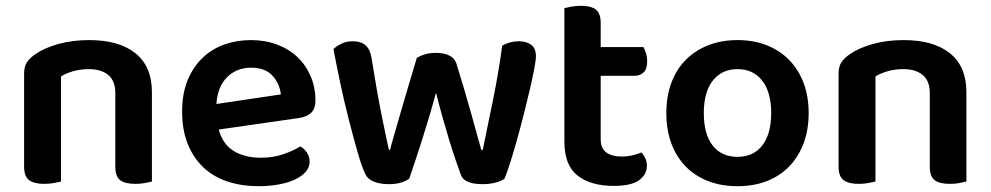

<svg xmlns="http://www.w3.org/2000/svg" viewBox="-20 -626 3411 661"><path d="M377 -305Q377 -348 352.5 -368Q328 -388 286 -388Q257 -388 232.5 -381Q208 -374 190 -363V-1Q181 1 166 4Q151 7 132 7Q97 7 80 -6Q63 -19 63 -52V-373Q63 -397 73 -412Q83 -427 104 -441Q133 -461 181 -474.5Q229 -488 287 -488Q390 -488 446.5 -442.5Q503 -397 503 -309V-1Q495 1 479.5 4Q464 7 446 7Q410 7 393.5 -6Q377 -19 377 -52V-305Z M733 -180Q747 -129 785 -106Q823 -83 879 -83Q921 -83 956.5 -95.5Q992 -108 1014 -122Q1028 -114 1037 -100Q1046 -86 1046 -70Q1046 -50 1032.5 -34.5Q1019 -19 995.5 -8Q972 3 940 9Q908 15 871 15Q812 15 763.5 -1Q715 -17 680.5 -49.5Q646 -82 626.5 -130Q607 -178 607 -242Q607 -304 626 -350Q645 -396 677.5 -427Q710 -458 753 -473Q796 -488 844 -488Q893 -488 934 -472.5Q975 -457 1004 -429.5Q1033 -402 1049.5 -363.5Q1066 -325 1066 -280Q1066 -252 1051.5 -238Q1037 -224 1011 -220ZM725 -268 947 -301Q943 -338 918 -365.5Q893 -393 844 -393Q795 -393 762 -360.5Q729 -328 725 -268Z M1389 -11Q1378 -3 1361 2.5Q1344 8 1318 8Q1289 8 1267.5 -0.5Q1246 -9 1238 -26Q1226 -50 1211 -102.5Q1196 -155 1180 -217.5Q1164 -280 1150.5 -344.5Q1137 -409 1128 -457Q1138 -467 1155.5 -475.5Q1173 -484 1194 -484Q1222 -484 1238 -470.5Q1254 -457 1259 -427Q1278 -307 1295 -223.5Q1312 -140 1319 -110H1323Q1327 -127 1336.5 -160Q1346 -193 1358.5 -236Q1371 -279 1385.5 -328Q1400 -377 1415 -427Q1429 -435 1444.5 -439.5Q1460 -444 1481 -444Q1508 -444 1526.5 -435Q1545 -426 1551 -408Q1566 -360 1579.5 -314Q1593 -268 1604 -228.5Q1615 -189 1623.5 -158Q1632 -127 1637 -110H1642Q1659 -193 1677.5 -283Q1696 -373 1709 -469Q1721 -476 1736 -480Q1751 -484 1766 -484Q1792 -484 1808.5 -472Q1825 -460 1825 -433Q1825 -419 1819 -387.5Q1813 -356 1803.5 -315.5Q1794 -275 1782.5 -229.5Q1771 -184 1759 -141.5Q1747 -99 1736 -64.5Q1725 -30 1717 -11Q1707 -3 1686.5 2.5Q1666 8 1642 8Q1579 8 1567 -23Q1559 -45 1548 -77Q1537 -109 1525.5 -147Q1514 -185 1502.5 -226Q1491 -267 1481 -307Q1470 -266 1457.5 -224Q1445 -182 1432.5 -142.5Q1420 -103 1408.5 -69Q1397 -35 1389 -11Z M2048 -147Q2048 -115 2067.5 -101Q2087 -87 2122 -87Q2139 -87 2156.5 -91Q2174 -95 2188 -101Q2196 -93 2201.5 -81.5Q2207 -70 2207 -55Q2207 -25 2180 -5.5Q2153 14 2093 14Q2014 14 1968.5 -21.5Q1923 -57 1923 -139V-598Q1931 -600 1946.5 -603Q1962 -606 1980 -606Q2015 -606 2031.5 -593Q2048 -580 2048 -547V-464H2195Q2200 -456 2204 -443Q2208 -430 2208 -415Q2208 -389 2196 -377Q2184 -365 2164 -365H2048V-147Z M2519 15Q2463 15 2418 -2.5Q2373 -20 2341 -52.5Q2309 -85 2291.5 -131.5Q2274 -178 2274 -237Q2274 -295 2291.5 -341.5Q2309 -388 2341.5 -420.5Q2374 -453 2419 -470.5Q2464 -488 2519 -488Q2574 -488 2619 -470.5Q2664 -453 2696.5 -420Q2729 -387 2746.5 -340.5Q2764 -294 2764 -237Q2764 -179 2746.5 -132.5Q2729 -86 2697 -53Q2665 -20 2620 -2.5Q2575 15 2519 15ZM2403 -237Q2403 -164 2433.5 -125Q2464 -86 2519 -86Q2574 -86 2604.5 -125.5Q2635 -165 2635 -237Q2635 -309 2604 -348.5Q2573 -388 2519 -388Q2465 -388 2434 -348.5Q2403 -309 2403 -237Z M3181 -305Q3181 -348 3156.5 -368Q3132 -388 3090 -388Q3061 -388 3036.5 -381Q3012 -374 2994 -363V-1Q2985 1 2970 4Q2955 7 2936 7Q2901 7 2884 -6Q2867 -19 2867 -52V-373Q2867 -397 2877 -412Q2887 -427 2908 -441Q2937 -461 2985 -474.5Q3033 -488 3091 -488Q3194 -488 3250.5 -442.5Q3307 -397 3307 -309V-1Q3299 1 3283.5 4Q3268 7 3250 7Q3214 7 3197.5 -6Q3181 -19 3181 -52V-305Z"/></svg>

Font: Baloo 2 Latin SemiBold
Style: Regular
Weight: 400
Designer: Sarang Kulkarni and Ek Type
Foundry: Ek Type
Version: Version 1.001